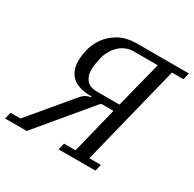

<svg xmlns="http://www.w3.org/2000/svg" viewBox="-203 -861 1035 1024"><g transform="rotate(30 314.5 -349.0)"><path d="M-40 -41H21L222 -281Q240 -304 254.5 -314Q269 -324 290 -327L291 -332Q210 -332 172 -366Q134 -400 134 -463Q134 -490 143 -530.5Q152 -571 177.5 -608Q203 -645 248 -671.5Q293 -698 365 -698H679L669 -657H598L445 -41H516L506 0H279L289 -41H360L430 -324H357L350 -320L83 0H-50ZM513 -653H367Q340 -653 317.5 -643.5Q295 -634 277.5 -617.5Q260 -601 247.5 -579Q235 -557 229 -532Q224 -511 221 -492.5Q218 -474 218 -453Q218 -418 238 -393.5Q258 -369 305 -369H441Z"/></g></svg>

Font: IBM Plex Serif
Style: Italic
Weight: 400
Italic angle: -14°
Designer: Mike Abbink, Paul van der Laan, Pieter van Rosmalen
Foundry: Bold Monday
Version: Version 3.001